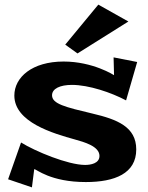

<svg xmlns="http://www.w3.org/2000/svg" viewBox="-20 -768 638 830"><path d="M471 -520 473 -443C473 -443 382 -502 255 -502C119 -502 42 -434 42 -355C42 -239 211 -191 304 -165C343 -154 410 -136 410 -94C410 -61 371 -55 348 -55C274 -55 132 -114 71 -152L15 7L118 42L128 -37C137 -37 198 19 351 19C476 19 569 -18 569 -122C569 -220 486 -252 380 -277C262 -305 205 -319 205 -356C205 -385 240 -401 291 -401C364 -401 461 -368 525 -334L573 -500ZM405 -748 262 -575 315 -537 535 -675Z"/></svg>

Font: Peralta
Style: Regular
Weight: 400
Designer: Astigmatic (AOETI)
Foundry: Astigmatic (AOETI)
Version: Version 1.000